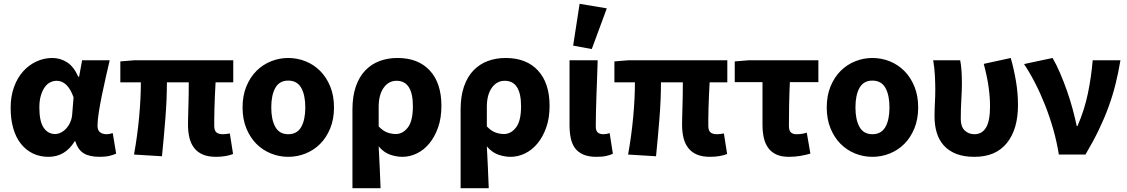

<svg xmlns="http://www.w3.org/2000/svg" viewBox="-20 -813 5931 1010"><path d="M235 12Q190 12 153.5 -5.5Q117 -23 90.5 -56Q64 -89 50 -137Q36 -185 36 -246Q36 -307 54 -356Q72 -405 102.5 -438.5Q133 -472 172.5 -490Q212 -508 255 -508Q297 -508 332.5 -485.5Q368 -463 392 -409H396L412 -496H557Q547 -453 536 -404.5Q525 -356 515.5 -309.5Q506 -263 499.5 -221.5Q493 -180 493 -152Q493 -127 506.5 -117Q520 -107 541 -107Q556 -107 573 -113L591 -5Q577 2 555.5 7Q534 12 504 12Q451 12 420.5 -6.5Q390 -25 376 -70H373Q323 12 235 12ZM270 -108Q286 -108 302 -116.5Q318 -125 330.5 -139.5Q343 -154 351 -173.5Q359 -193 360 -215L367 -301Q336 -388 278 -388Q261 -388 244.5 -380Q228 -372 215.5 -354.5Q203 -337 195 -310.5Q187 -284 187 -247Q187 -175 209.5 -141.5Q232 -108 270 -108Z M1117 12Q1075 12 1047 0Q1019 -12 1001.5 -34.5Q984 -57 976.5 -88Q969 -119 969 -158Q969 -169 969.5 -193.5Q970 -218 971 -249Q972 -280 972.5 -314.5Q973 -349 973 -380H858Q858 -291 850 -190.5Q842 -90 832 9L685 0Q703 -100 712 -198.5Q721 -297 721 -380H613V-490L687 -496H1207V-380H1114Q1112 -347 1110.5 -310.5Q1109 -274 1108 -242Q1107 -210 1107 -185.5Q1107 -161 1107 -152Q1107 -126 1118.5 -116.5Q1130 -107 1152 -107Q1159 -107 1168.5 -108Q1178 -109 1189 -111L1206 -3Q1192 3 1168.5 7.5Q1145 12 1117 12Z M1496 12Q1449 12 1405.5 -5.5Q1362 -23 1329 -56Q1296 -89 1276 -137.5Q1256 -186 1256 -248Q1256 -310 1276 -358.5Q1296 -407 1329 -440Q1362 -473 1405.5 -490.5Q1449 -508 1496 -508Q1544 -508 1587.5 -490.5Q1631 -473 1664 -440Q1697 -407 1717 -358.5Q1737 -310 1737 -248Q1737 -186 1717 -137.5Q1697 -89 1664 -56Q1631 -23 1587.5 -5.5Q1544 12 1496 12ZM1496 -107Q1543 -107 1564.5 -145Q1586 -183 1586 -248Q1586 -313 1564.5 -351Q1543 -389 1496 -389Q1450 -389 1428.5 -351Q1407 -313 1407 -248Q1407 -183 1428.5 -145Q1450 -107 1496 -107Z M1834 177V-237Q1834 -307 1852 -358.5Q1870 -410 1902 -443Q1934 -476 1977 -492Q2020 -508 2071 -508Q2180 -508 2241 -442Q2302 -376 2302 -256Q2302 -192 2284.5 -142.5Q2267 -93 2238.5 -58.5Q2210 -24 2173 -6Q2136 12 2097 12Q2065 12 2032 0.5Q1999 -11 1972 -43Q1975 14 1977.5 68Q1980 122 1982 177ZM2062 -108Q2099 -108 2125.5 -142.5Q2152 -177 2152 -254Q2152 -388 2066 -388Q2024 -388 1998 -351Q1972 -314 1972 -251V-148Q1995 -124 2017.5 -116Q2040 -108 2062 -108Z M2403 177V-237Q2403 -307 2421 -358.5Q2439 -410 2471 -443Q2503 -476 2546 -492Q2589 -508 2640 -508Q2749 -508 2810 -442Q2871 -376 2871 -256Q2871 -192 2853.5 -142.5Q2836 -93 2807.5 -58.5Q2779 -24 2742 -6Q2705 12 2666 12Q2634 12 2601 0.5Q2568 -11 2541 -43Q2544 14 2546.5 68Q2549 122 2551 177ZM2631 -108Q2668 -108 2694.5 -142.5Q2721 -177 2721 -254Q2721 -388 2635 -388Q2593 -388 2567 -351Q2541 -314 2541 -251V-148Q2564 -124 2586.5 -116Q2609 -108 2631 -108Z M3117 12Q3076 12 3048.5 0Q3021 -12 3005 -33.5Q2989 -55 2982.5 -86Q2976 -117 2976 -155V-496H3124Q3123 -452 3121 -404.5Q3119 -357 3117.5 -310.5Q3116 -264 3115 -222Q3114 -180 3114 -149Q3114 -125 3124.5 -116Q3135 -107 3155 -107Q3161 -107 3170 -108.5Q3179 -110 3187 -113L3204 -4Q3188 3 3168.5 7.5Q3149 12 3117 12ZM2995 -573 3029 -793 3172 -769 3093 -555Z M3716 12Q3674 12 3646 0Q3618 -12 3600.5 -34.5Q3583 -57 3575.5 -88Q3568 -119 3568 -158Q3568 -169 3568.5 -193.5Q3569 -218 3570 -249Q3571 -280 3571.5 -314.5Q3572 -349 3572 -380H3457Q3457 -291 3449 -190.5Q3441 -90 3431 9L3284 0Q3302 -100 3311 -198.5Q3320 -297 3320 -380H3212V-490L3286 -496H3806V-380H3713Q3711 -347 3709.5 -310.5Q3708 -274 3707 -242Q3706 -210 3706 -185.5Q3706 -161 3706 -152Q3706 -126 3717.5 -116.5Q3729 -107 3751 -107Q3758 -107 3767.5 -108Q3777 -109 3788 -111L3805 -3Q3791 3 3767.5 7.5Q3744 12 3716 12Z M4130 12Q4091 12 4064.5 0Q4038 -12 4021.5 -34.5Q4005 -57 3998 -88Q3991 -119 3991 -158V-381H3845V-490L3919 -496H4285V-381H4135Q4132 -316 4131 -256.5Q4130 -197 4130 -152Q4130 -126 4140.5 -116.5Q4151 -107 4168 -107Q4182 -107 4194.5 -108.5Q4207 -110 4224 -115L4243 -5Q4219 2 4190.5 7Q4162 12 4130 12Z M4569 12Q4522 12 4478.5 -5.5Q4435 -23 4402 -56Q4369 -89 4349 -137.5Q4329 -186 4329 -248Q4329 -310 4349 -358.5Q4369 -407 4402 -440Q4435 -473 4478.5 -490.5Q4522 -508 4569 -508Q4617 -508 4660.5 -490.5Q4704 -473 4737 -440Q4770 -407 4790 -358.5Q4810 -310 4810 -248Q4810 -186 4790 -137.5Q4770 -89 4737 -56Q4704 -23 4660.5 -5.5Q4617 12 4569 12ZM4569 -107Q4616 -107 4637.5 -145Q4659 -183 4659 -248Q4659 -313 4637.5 -351Q4616 -389 4569 -389Q4523 -389 4501.5 -351Q4480 -313 4480 -248Q4480 -183 4501.5 -145Q4523 -107 4569 -107Z M5106 12Q5050 12 5010.5 -3.5Q4971 -19 4945.5 -47Q4920 -75 4908 -114Q4896 -153 4896 -200Q4896 -235 4898 -271.5Q4900 -308 4900 -344Q4900 -373 4898 -414Q4896 -455 4889 -496H5031Q5036 -470 5038 -439.5Q5040 -409 5040 -374Q5040 -342 5037 -289.5Q5034 -237 5034 -187Q5034 -147 5054.5 -127Q5075 -107 5106 -107Q5146 -107 5167 -142Q5188 -177 5188 -253Q5188 -301 5180.5 -355Q5173 -409 5155 -477L5297 -508Q5314 -448 5324.5 -385.5Q5335 -323 5335 -260Q5335 -133 5276.5 -60.5Q5218 12 5106 12Z M5550 0Q5539 -69 5520 -135Q5501 -201 5477 -261.5Q5453 -322 5425 -376.5Q5397 -431 5367 -476L5517 -508Q5537 -474 5556.5 -428.5Q5576 -383 5593 -334.5Q5610 -286 5623 -237.5Q5636 -189 5644 -150H5648Q5685 -235 5703 -322.5Q5721 -410 5728 -496H5874Q5863 -430 5848 -370Q5833 -310 5811.5 -251Q5790 -192 5760.5 -130.5Q5731 -69 5690 0Z"/></svg>

Font: TT Toshiba Sans
Style: Bold
Weight: 700
Designer: Paul D. Hunt
Foundry: Toshiba Corporation
Version: Version 2.020;PS 2.000;hotconv 1.0.86;makeotf.lib2.5.63406